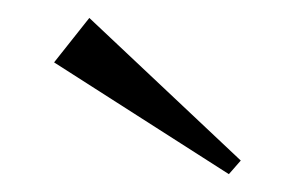

<svg xmlns="http://www.w3.org/2000/svg" viewBox="-20 -764 327 213"><path d="M233.9 -570.8 247.1 -585.9 79.1 -744.1 40 -694.8Z"/></svg>

Font: Ortica Linear Light
Style: Regular
Weight: 300
Designer: Benedetta Bovani
Foundry: Collletttivo
Version: Version 2.000;Glyphs 3.1.2 (3151)